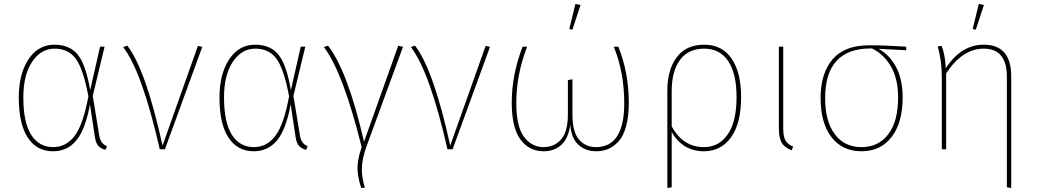

<svg xmlns="http://www.w3.org/2000/svg" viewBox="-20 -755 5247 971"><path d="M256 -509Q187 -509 142.5 -442.5Q98 -376 98 -262Q98 -136 137.5 -73.5Q177 -11 249 -11Q315 -11 358 -68.5Q401 -126 427 -268Q401 -406 363.5 -457.5Q326 -509 256 -509ZM255 -529Q332 -529 373 -479Q414 -429 436 -299L486 -519H509L449 -270L482 -69Q489 -27 521 -16L513 3Q491 -3 478 -16.5Q465 -30 460 -61L435 -227Q412 -101 366.5 -45.5Q321 10 248 10Q166 10 120.5 -59Q75 -128 75 -262Q75 -381 124 -455Q173 -529 255 -529Z M603 -517 624 -524Q717 -404 802 -19L981 -523L1003 -518L814 0H788Q699 -391 603 -517Z M1271 -509Q1202 -509 1157.5 -442.5Q1113 -376 1113 -262Q1113 -136 1152.5 -73.5Q1192 -11 1264 -11Q1330 -11 1373 -68.5Q1416 -126 1442 -268Q1416 -406 1378.5 -457.5Q1341 -509 1271 -509ZM1270 -529Q1347 -529 1388 -479Q1429 -429 1451 -299L1501 -519H1524L1464 -270L1497 -69Q1504 -27 1536 -16L1528 3Q1506 -3 1493 -16.5Q1480 -30 1475 -61L1450 -227Q1427 -101 1381.5 -45.5Q1336 10 1263 10Q1181 10 1135.5 -59Q1090 -128 1090 -262Q1090 -381 1139 -455Q1188 -529 1270 -529Z M1618 -517 1639 -524Q1739 -395 1821 -38L1994 -524L2018 -518L1834 -16Q1810 50 1810 101Q1810 143 1825 194L1807 196Q1788 139 1788 95Q1788 49 1809 -11Q1715 -389 1618 -517Z M2058 -517 2079 -524Q2172 -404 2257 -19L2436 -523L2458 -518L2269 0H2243Q2154 -391 2058 -517Z M3084 -519H3107Q3160 -388 3160 -235Q3160 -165 3146 -115Q3132 -65 3107.5 -39Q3083 -13 3055.5 -1.5Q3028 10 2996 10Q2940 10 2904 -24Q2868 -58 2864 -127Q2856 -58 2820.5 -24Q2785 10 2729 10Q2656 10 2612 -49.5Q2568 -109 2568 -236Q2568 -378 2623 -519H2646Q2591 -378 2591 -235Q2591 -115 2630 -63Q2669 -11 2728 -11Q2784 -11 2818 -50.5Q2852 -90 2852 -177V-350L2875 -354V-176Q2875 -88 2908 -49.5Q2941 -11 2994 -11Q3137 -11 3137 -233Q3137 -389 3084 -519ZM2916 -730 2875 -605 2859 -608 2890 -735Z M3540 -11Q3616 -11 3660.5 -75.5Q3705 -140 3705 -264Q3705 -382 3663 -445.5Q3621 -509 3541 -509Q3461 -509 3419 -452Q3377 -395 3377 -295V-116Q3434 -11 3540 -11ZM3542 -529Q3632 -529 3680 -458.5Q3728 -388 3728 -264Q3728 -131 3677 -60.5Q3626 10 3540 10Q3433 10 3377 -87V192L3355 196V-298Q3355 -402 3402.5 -465.5Q3450 -529 3542 -529Z M3941 -519V-106Q3941 -65 3952 -45Q3963 -25 3991 -14L3984 5Q3947 -9 3933 -33.5Q3919 -58 3919 -106V-519Z M4522 -262Q4522 -355 4486.5 -417.5Q4451 -480 4390 -510H4387H4384Q4153 -510 4153 -259Q4153 -142 4201.5 -76.5Q4250 -11 4337 -11Q4423 -11 4472.5 -76.5Q4522 -142 4522 -262ZM4563 -501 4423 -508Q4479 -478 4512 -415.5Q4545 -353 4545 -262Q4545 -134 4489 -62Q4433 10 4337 10Q4240 10 4185 -61.5Q4130 -133 4130 -259Q4130 -384 4190.5 -455Q4251 -526 4376 -526Q4456 -526 4563 -519Z M4955 -529Q5094 -529 5094 -369V196L5072 192V-367Q5072 -509 4955 -509Q4847 -509 4765 -384V0H4743V-363Q4743 -452 4722 -520L4742 -523Q4760 -478 4763 -410Q4841 -529 4955 -529ZM4915 -605 4899 -608 4930 -735 4956 -730Z"/></svg>

Font: FiraSans
Style: Regular
Weight: 150
Designer: Carrois Corporate & Edenspiekermann AG
Foundry: Carrois Corporate GbR & Edenspiekermann AG
Version: Version 3.106;PS 003.106;hotconv 1.0.70;makeotf.lib2.5.58329